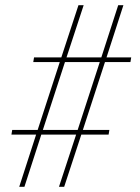

<svg xmlns="http://www.w3.org/2000/svg" viewBox="-20 -737 540 739"><path d="M54 -18 119 -219H24L27 -237H125L210 -498H108L111 -516H216L282 -717H302L236 -516H370L435 -717H455L390 -516H485L482 -498H384L299 -237H401L398 -219H293L227 -18H207L273 -219H139L74 -18ZM279 -237 364 -498H230L145 -237Z"/></svg>

Font: Iosevka SS04 Thin Oblique
Style: Regular
Weight: 100
Italic angle: -9°
Monospace: yes
Designer: Belleve Invis
Foundry: Belleve Invis
Version: Version 19.0.0; ttfautohint (v1.8.4)